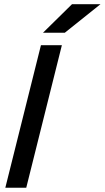

<svg xmlns="http://www.w3.org/2000/svg" viewBox="-20 -878 490 898"><path d="M4.9 0 171.5 -666.7H269.4L102.8 0ZM181.2 -725 316.7 -858.3H450L283.3 -725Z"/></svg>

Font: Afacad Medium
Style: Italic
Weight: 500
Italic angle: -14°
Designer: Kristian Moeller
Foundry: Dicotype
Version: Version 1.000; ttfautohint (v1.8.4.7-5d5b)